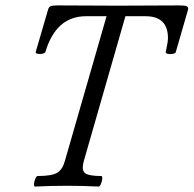

<svg xmlns="http://www.w3.org/2000/svg" viewBox="-20 -687 716 710"><path d="M108.9 2.9Q105 1.5 105.7 -7.3Q106.4 -16.1 110.6 -26.1Q114.7 -36.1 119.1 -36.1Q171.4 -36.1 191.4 -48.1Q211.4 -60.1 220.2 -92.8L374 -627H297.9Q187.5 -627 147.9 -495.1Q146.5 -490.7 137.5 -488.5Q128.4 -486.3 119.9 -488Q111.3 -489.7 111.8 -494.1L158.2 -652.8Q161.1 -661.6 167.7 -664.3Q174.3 -667 191.9 -667Q230 -667 304.9 -666.5Q379.9 -666 418 -666Q455.6 -666 530 -666.5Q604.5 -667 642.1 -667Q663.1 -667 669.7 -664.3Q676.3 -661.6 675.8 -652.8L629.9 -494.1Q628.4 -489.7 619.1 -487.8Q609.9 -485.8 601.1 -487.8Q592.3 -489.7 592.8 -494.1Q601.1 -531.7 601.1 -545.9Q601.1 -627 518.1 -627H443.8L290 -91.8Q280.8 -58.1 294.2 -47.1Q307.6 -36.1 355 -36.1Q358.9 -34.7 358.2 -25.9Q357.4 -17.1 353.3 -7.1Q349.1 2.9 345.2 2.9Q286.6 0 227.1 0Q167.5 0 108.9 2.9Z"/></svg>

Font: Junicode SmCond
Style: Italic
Weight: 400
Width: 4
Italic angle: -11°
Designer: Peter S. Baker
Version: Version 2.206